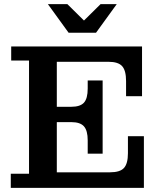

<svg xmlns="http://www.w3.org/2000/svg" viewBox="-20 -906 781 926"><path d="M311 -748 211 -886H305L385 -807L465 -886H543L443 -748ZM32 0V-68H120V-614H34V-682H665V-442H588V-515Q588 -566 569 -587Q550 -608 503 -608H254V-391H324Q367 -391 385 -411Q403 -431 403 -479V-518H475V-165H403V-229Q403 -276 385 -296.5Q367 -317 324 -317H254V-75H511Q559 -75 578 -96Q597 -117 597 -167V-249H674V0Z"/></svg>

Font: Montagu Slab 16pt Medium
Style: Regular
Weight: 500
Designer: Florian Karsten
Foundry: Florian Karsten
Version: Version 1.000; ttfautohint (v1.8.3)